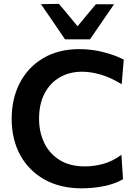

<svg xmlns="http://www.w3.org/2000/svg" viewBox="-20 -988 724 1020"><path d="M414.5 12.5Q299.5 12.5 216 -34.5Q132.5 -81.5 87.2 -164.5Q42 -247.5 42 -356.5Q42 -464 85.5 -547.8Q129 -631.5 209.8 -679.2Q290.5 -727 401.5 -727Q471 -727 534.2 -709.8Q597.5 -692.5 637.5 -671.5L626.5 -540.5Q568.5 -576 515.8 -591.5Q463 -607 416 -607Q350 -607 298.2 -577.5Q246.5 -548 217 -492Q187.5 -436 187.5 -356.5Q187.5 -287.5 214.5 -230.2Q241.5 -173 295.8 -138.5Q350 -104 431.5 -104Q479.5 -104 528.8 -117.5Q578 -131 625 -165.5L633.5 -36Q591 -11 532.5 0.8Q474 12.5 414.5 12.5ZM325.5 -779Q293.5 -826 261.5 -873Q229.5 -920 197.5 -966L293 -967.5Q317.5 -937.5 342.5 -908.5Q367 -879 392 -848.5Q416.5 -878.5 440.8 -907.5Q465 -936.5 489.5 -965.5H586Q554 -919.5 522.5 -873Q490.5 -826 458 -779Z"/></svg>

Font: Heraclito SemiBold
Style: Regular
Weight: 600
Designer: Kostas Bartsokas (font) & Cristiano Sobral (main changes)
Foundry: Kostas Bartsokas (font) & Cristiano Sobral (main changes)
Version: Version 1.00;July 8, 2020;FontCreator 13.0.0.2655 64-bit